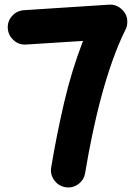

<svg xmlns="http://www.w3.org/2000/svg" viewBox="-20 -736 582 830"><path d="M13.7 -612.8C15.1 -592.8 23.9 -575.7 39.1 -562C54.2 -548.3 72.3 -542 92.8 -543.5L338.9 -559.1C306.2 -474.6 278.8 -385.3 256.8 -291C234.9 -196.3 216.3 -103 201.2 -11.7C197.8 8.3 202.6 26.4 214.8 43.5C227.1 60.1 242.7 69.8 262.7 73.2C282.7 76.7 301.3 72.3 318.4 60.1C335 47.9 344.7 31.7 348.1 11.7C383.8 -204.1 440.4 -443.4 522.9 -608.9C527.8 -618.2 530.3 -628.4 530.3 -640.6C530.8 -662.1 522.9 -680.2 506.8 -695.3C490.7 -710.4 472.2 -717.3 451.2 -715.8L83 -691.9C63 -690.4 45.9 -682.1 32.2 -667C18.6 -651.4 12.2 -633.3 13.7 -612.8Z"/></svg>

Font: Mikhak ExtraBold
Style: Regular
Weight: 800
Designer: Amin Abedi
Version: Version 3.2